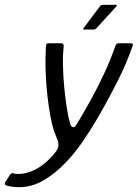

<svg xmlns="http://www.w3.org/2000/svg" viewBox="-119 -652 573 799"><path d="M-40 127Q-56 127 -69 125Q-82 123 -92 120Q-104 115 -96 104L-77 75Q-72 67 -63 69Q-59 71 -54 71.5Q-49 72 -43 72Q-17 72 11 61Q39 50 61 32Q76 21 90.5 6Q105 -9 114.5 -22.5Q124 -36 124 -46Q125 -59 120 -70.5Q115 -82 105 -109Q98 -131 91 -167.5Q84 -204 78.5 -251.5Q73 -299 71 -352.5Q69 -406 72 -460Q72 -472 83 -472H135Q140 -472 143.5 -469Q147 -466 146 -457Q142 -424 143 -379Q144 -334 148.5 -287Q153 -240 159.5 -200Q166 -160 173 -137Q176 -125 184 -123Q192 -121 199 -133Q226 -177 256.5 -232Q287 -287 314.5 -346Q342 -405 361 -461Q364 -467 366.5 -469.5Q369 -472 376 -472H425Q438 -472 432 -459Q420 -424 405 -388.5Q390 -353 370.5 -314.5Q351 -276 325 -228Q310 -200 284 -155.5Q258 -111 224.5 -62Q191 -13 149.5 29.5Q108 72 60.5 99.5Q13 127 -40 127ZM232 -529Q227 -529 227 -531.5Q227 -534 231 -538L297 -626Q301 -632 311 -632H363Q366 -632 367 -630Q368 -628 364 -624L282 -534Q279 -531 276 -530Q273 -529 269 -529Z"/></svg>

Font: Glory
Style: Italic
Weight: 400
Italic angle: -12°
Designer: Robert Leuschke
Foundry: Robert Leuschke
Version: Version 1.011